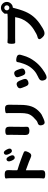

<svg xmlns="http://www.w3.org/2000/svg" viewBox="1500 -2406 1001 4040"><g transform="rotate(-90 2000.0 -385.5)"><path d="M347 66Q259 66 265 29Q271 -8 271 -85V-656Q271 -729 265 -757.5Q259 -786 349 -786H362Q448 -786 441 -700V-696Q438 -656 438 -616V-531Q438 -519 449 -516Q539 -490 663.5 -444.5Q788 -399 822.5 -382Q857 -365 819 -290L813 -278Q775 -203 700 -241Q656 -264 443 -340Q438 -342 438 -337V-85Q438 -33 439 -20Q449 66 362 66ZM725 -580Q675 -558 642 -635L638 -645Q606 -720 650 -744Q694 -768 732 -691L738 -679Q775 -603 725 -580ZM868 -640Q819 -616 782 -692L779 -699Q744 -773 787 -799Q831 -824 871 -749L876 -740Q916 -665 868 -640Z M1489 44Q1408 77 1387 -1Q1365 -79 1449 -98Q1477 -104 1561 -191Q1609 -242 1627 -306Q1642 -363 1642 -471V-678Q1642 -734 1639.5 -754Q1637 -774 1722 -779L1732 -780Q1818 -785 1817 -699L1814 -460Q1814 -317 1781 -224Q1753 -144 1691 -79Q1645 -31 1611 -11Q1571 11 1529 28ZM1264 -267Q1179 -266 1180 -351L1184 -657Q1184 -698 1182 -735Q1180 -773 1265 -774H1270Q1355 -776 1354 -691L1351 -399Q1351 -358 1353 -317Q1355 -269 1270 -267Z M2435 86Q2355 117 2331 40Q2306 -37 2378 -72L2402 -83Q2438 -101 2473 -121Q2539 -160 2597 -234Q2646 -296 2679 -389.5Q2712 -483 2714.5 -519.5Q2717 -556 2803 -539Q2890 -522 2864 -440Q2862 -435 2851 -396Q2816 -266 2728 -151Q2661 -63 2569 5Q2483 68 2435 86ZM2305 -292Q2231 -266 2203 -345Q2189 -384 2173 -421Q2141 -493 2211 -526Q2281 -558 2318 -483Q2332 -455 2352 -398Q2380 -318 2305 -292ZM2528 -359Q2456 -334 2429 -414Q2419 -443 2404 -481Q2375 -552 2445 -580Q2516 -607 2546 -529L2570 -464Q2600 -385 2528 -359Z M3358 45Q3289 67 3240 13L3223 -6Q3157 -78 3253 -99Q3297 -109 3399 -174Q3484 -227 3550 -309Q3635 -414 3659 -562Q3660 -567 3655 -567H3220Q3155 -567 3126 -565Q3097 -563 3099 -647Q3101 -732 3130.5 -728Q3160 -724 3220 -724H3661Q3699 -724 3726 -728Q3733 -729 3733 -736Q3732 -742 3732 -786Q3732 -793 3768.5 -829.5Q3805 -866 3856 -866Q3907 -866 3943.5 -829.5Q3980 -793 3980 -742Q3980 -691 3944 -654.5Q3908 -618 3871 -618Q3859 -618 3856 -607Q3847 -576 3837 -536Q3820 -472 3795 -403Q3753 -290 3696 -214Q3627 -121 3525 -50Q3418 25 3358 45ZM3856 -689Q3878 -689 3893.5 -704.5Q3909 -720 3909 -742Q3909 -764 3893.5 -779.5Q3878 -795 3856 -795Q3834 -795 3818.5 -779.5Q3803 -764 3803 -742Q3803 -720 3818.5 -704.5Q3834 -689 3856 -689Z"/></g></svg>

Font: Resource Han Rounded TW Heavy
Style: Regular
Weight: 900
Designer: Cyano Hao (round all glyphs); Ryoko NISHIZUKA 西塚涼子 (kana, bopomofo & ideographs); Paul D. Hunt (Latin, Greek & Cyrillic)
Foundry: Cyano Hao
Version: 0.990